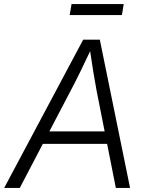

<svg xmlns="http://www.w3.org/2000/svg" viewBox="-40 -922 728 942"><path d="M-19.5 0 368.2 -727.5H449.7L598.1 0H528.3L434.1 -476.1Q427.2 -512.7 418.2 -566.9Q409.2 -621.1 398.4 -695.8H414.1Q380.4 -624 354 -570.1Q327.6 -516.1 306.2 -476.1L57.1 0ZM141.1 -216.3 151.4 -277.3H519L509.3 -216.3ZM566.9 -901.9 558.1 -848.1H301.8L311 -901.9Z"/></svg>

Font: Inter 16pt Light
Style: Italic
Weight: 300
Italic angle: -9.3988°
Version: Version 4.001;git-66647c0bb